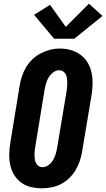

<svg xmlns="http://www.w3.org/2000/svg" viewBox="-20 -1008 573 1036"><path d="M206 8Q175 8 146 1Q117 -6 94 -23Q71 -40 56 -65Q41 -90 35 -119Q29 -148 30 -178.5Q31 -209 36 -240L86 -545Q90 -571 98.5 -596.5Q107 -622 121 -645.5Q135 -669 155.5 -688.5Q176 -708 200.5 -720.5Q225 -733 251 -739.5Q277 -746 304 -746Q335 -746 363.5 -737.5Q392 -729 415 -712Q438 -695 453 -670Q468 -645 474 -616.5Q480 -588 479.5 -557Q479 -526 474 -495L423 -190Q419 -165 410.5 -139.5Q402 -114 388 -90.5Q374 -67 353.5 -47Q333 -27 308.5 -14.5Q284 -2 257.5 3Q231 8 206 8ZM209 -106Q226 -106 241.5 -117Q257 -128 266 -143.5Q275 -159 280 -175.5Q285 -192 288 -209L339 -514Q341 -526 342 -538Q343 -550 343 -562Q343 -574 341.5 -585Q340 -596 335 -606.5Q330 -617 320.5 -623Q311 -629 299 -629Q282 -629 267 -617.5Q252 -606 243 -591Q234 -576 229 -559.5Q224 -543 221 -526L171 -221Q169 -209 167.5 -197.5Q166 -186 166 -174Q166 -162 167.5 -150.5Q169 -139 174 -129Q179 -119 188 -112.5Q197 -106 209 -106ZM381 -799H272L164 -928L250 -982L335 -863L460 -988L533 -922Z"/></svg>

Font: Iosevka Slab Heavy Oblique
Style: Regular
Weight: 900
Italic angle: -9°
Monospace: yes
Designer: Belleve Invis
Foundry: Belleve Invis
Version: Version 11.1.1; ttfautohint (v1.8.3)